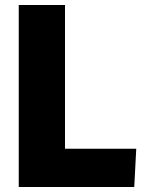

<svg xmlns="http://www.w3.org/2000/svg" viewBox="-20 -748 580 768"><path d="M55 -728H240V-153H525L517 0H55Z"/></svg>

Font: Murecho Thin ExtraBold
Style: Regular
Weight: 800
Version: Version 1.010